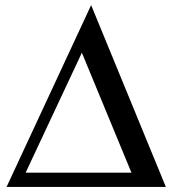

<svg xmlns="http://www.w3.org/2000/svg" viewBox="-20 -738 679 758"><path d="M634.8 0H5.9L339.8 -717.8ZM499 -56.2 303.2 -529.8 81.1 -56.2Z"/></svg>

Font: Charis
Style: Regular
Weight: 400
Designer: Walt Agee, Miriam Martin, Annie Olsen, Victor Gaultney, Lorna Priest, Alan Ward, Bob Hallissy, Martin Hosken, Sharon Cor
Foundry: SIL Global
Version: Version 7.000